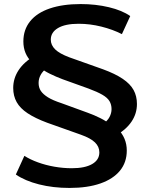

<svg xmlns="http://www.w3.org/2000/svg" viewBox="-20 -735 736 945"><path d="M322 190Q241 190 172 172.5Q103 155 58 124L100 32Q128 50 166.5 64Q205 78 248 85.5Q291 93 333 93Q398 93 433.5 72.5Q469 52 469 15Q469 -13 447.5 -34Q426 -55 378 -72L212 -131Q153 -153 116 -177.5Q79 -202 62 -232.5Q45 -263 45 -302Q45 -349 71.5 -389.5Q98 -430 151 -461L140 -425Q116 -449 105.5 -474.5Q95 -500 95 -531Q95 -589 128.5 -630.5Q162 -672 225.5 -693.5Q289 -715 377 -715Q451 -715 516 -699.5Q581 -684 621 -656L580 -567Q535 -590 479 -604Q423 -618 367 -618Q301 -618 265.5 -597Q230 -576 230 -540Q230 -513 251.5 -492Q273 -471 321 -453L487 -394Q547 -372 584 -347Q621 -322 637.5 -292Q654 -262 654 -223Q654 -176 627.5 -136.5Q601 -97 548 -66L559 -102Q582 -78 593 -51.5Q604 -25 604 6Q604 64 570.5 105Q537 146 474 168Q411 190 322 190ZM170 -327Q170 -304 181 -287.5Q192 -271 216 -256Q240 -241 283 -227L412 -180Q443 -169 474 -153.5Q505 -138 521 -123L486 -124Q509 -140 519 -159Q529 -178 529 -198Q529 -220 519 -237Q509 -254 484 -268.5Q459 -283 416 -299L288 -345Q256 -357 225.5 -372Q195 -387 178 -402L212 -401Q191 -386 180.5 -367Q170 -348 170 -327Z"/></svg>

Font: Nunito Sans 10pt Expanded
Style: Bold
Weight: 700
Width: 7
Designer: Vernon Adams
Foundry: Vernon Adams
Version: Version 3.101;gftools[0.9.27]